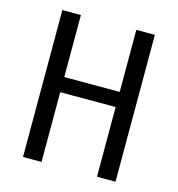

<svg xmlns="http://www.w3.org/2000/svg" viewBox="-103 -779 807 870"><g transform="rotate(15 300.0 -344.5)"><path d="M430 0V-327H170V0H83V-689H170V-398H430V-689H517V0Z"/></g></svg>

Font: Fira Mono
Style: Regular
Weight: 400
Designer: Carrois Corporate & Edenspiekermann AG
Foundry: Carrois Corporate GbR & Edenspiekermann AG
Version: Version 3.206;PS 003.206;hotconv 1.0.70;makeotf.lib2.5.58329